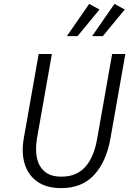

<svg xmlns="http://www.w3.org/2000/svg" viewBox="-20 -958 690 988"><path d="M179 -680H247L170 -244Q161 -190 170 -146Q179 -102 209.5 -75.5Q240 -49 297 -49Q374 -49 419 -99.5Q464 -150 480 -244L557 -680H625L548 -244Q527 -126 464.5 -58Q402 10 295 10Q218 10 170.5 -24.5Q123 -59 106.5 -116.5Q90 -174 102 -244ZM379 -772H324L439 -938L492 -909ZM509 -772H454L569 -938L622 -909Z"/></svg>

Font: Inria Sans Light
Style: Italic
Weight: 300
Italic angle: -10°
Designer: Black Foundry Team
Foundry: Black Foundry
Version: Version 1.2; ttfautohint (v1.8.3)